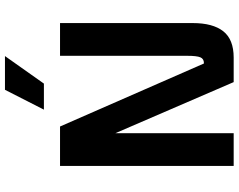

<svg xmlns="http://www.w3.org/2000/svg" viewBox="-114 -848 962 774"><g transform="rotate(-90 367.0 -461.0)"><path d="M661 -700V-165Q661 -84 628 -42Q595 0 522 0H423L217 -477V0H85V-700H244L498 -120H500Q517 -120 523 -134.5Q529 -149 529 -187V-700ZM392 -922H528L417 -765H312Z"/></g></svg>

Font: KoHo
Style: Bold
Weight: 700
Designer: Cadson Demak & Katatrad Team
Foundry: Cadson Demak Co.,Ltd.
Version: Version 1.000; ttfautohint (v1.6)